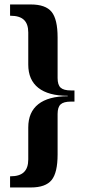

<svg xmlns="http://www.w3.org/2000/svg" viewBox="-20 -785 377 856"><path d="M312 -332H295.9Q263.7 -332 250.2 -319.6Q236.8 -307.1 236.8 -276.9V-96.2Q236.8 -15.1 210 17.8Q183.1 50.8 117.2 50.8H24.9V1H26.9Q67.4 1 86.7 -17.6Q106 -36.1 106 -74.2V-216.8Q106 -285.2 150.9 -320.6Q195.8 -356 282.2 -356V-357.9Q195.8 -357.9 150.9 -393.3Q106 -428.7 106 -497.1V-640.1Q106 -678.2 86.7 -696.5Q67.4 -714.8 26.9 -714.8H24.9V-765.1H117.2Q183.1 -765.1 210 -732.2Q236.8 -699.2 236.8 -618.2V-437Q236.8 -406.7 250.2 -394.3Q263.7 -381.8 295.9 -381.8H312Z"/></svg>

Font: Moniqa Black Paragraph
Style: Regular
Weight: 900
Designer: Rajesh Rajput
Foundry: Rajesh Rajput
Version: Version 1.000